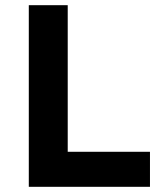

<svg xmlns="http://www.w3.org/2000/svg" viewBox="-20 -720 646 740"><path d="M91 0V-700H241V-135H558V0Z"/></svg>

Font: Mach SemiBold
Style: Regular
Weight: 600
Version: Version 1.002